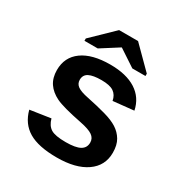

<svg xmlns="http://www.w3.org/2000/svg" viewBox="-168 -842 936 981"><g transform="rotate(30 300.0 -351.5)"><path d="M539.1 -154.3Q539.1 -77.6 476.3 -33.9Q413.6 9.8 302.7 9.8Q193.8 9.8 136 -24.7Q78.1 -59.1 59.1 -131.8L179.7 -149.9Q189.9 -112.3 215.1 -96.7Q240.2 -81.1 302.7 -81.1Q360.4 -81.1 386.7 -95.7Q413.1 -110.4 413.1 -141.6Q413.1 -167 391.8 -181.9Q370.6 -196.8 319.8 -207Q203.6 -230 163.1 -249.8Q122.6 -269.5 101.3 -301Q80.1 -332.5 80.1 -378.4Q80.1 -454.1 138.4 -496.3Q196.8 -538.6 303.7 -538.6Q397.9 -538.6 455.3 -502Q512.7 -465.3 526.9 -396L405.3 -383.3Q399.4 -415.5 376.5 -431.4Q353.5 -447.3 303.7 -447.3Q254.9 -447.3 230.5 -434.8Q206.1 -422.4 206.1 -393.1Q206.1 -370.1 224.9 -356.7Q243.7 -343.3 288.1 -334.5Q350.1 -321.8 398.2 -308.3Q446.3 -294.9 475.3 -276.4Q504.4 -257.8 521.7 -228.8Q539.1 -199.7 539.1 -154.3ZM487.3 -591.3V-577.6H409.7L310.5 -643.1H308.6L205.6 -577.6H127.4V-591.3L253.4 -713.4H365.2Z"/></g></svg>

Font: Cousine
Style: Bold
Weight: 700
Monospace: yes
Designer: Steve Matteson
Foundry: Ascender Corporation
Version: Version 1.20